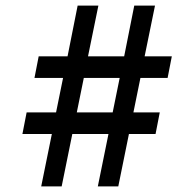

<svg xmlns="http://www.w3.org/2000/svg" viewBox="-20 -693 699 685"><path d="M481 -415H578L593 -492H496L533 -673H459L423 -492H294L331 -673H257L221 -492H118L103 -415H205L180 -292H75L60 -215H165L127 -28H200L238 -215H367L329 -28H402L440 -215H535L550 -292H456ZM407 -415 382 -292H254L279 -415Z"/></svg>

Font: DonutKreme
Style: Regular
Weight: 400
Designer: Impallari Type
Foundry: Impallari Type
Version: Version 2.100